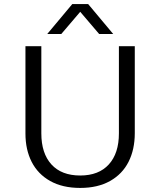

<svg xmlns="http://www.w3.org/2000/svg" viewBox="-20 -907 786 943"><path d="M105 0ZM105 -251V-680H183V-252Q183 -154 232.5 -99.5Q282 -45 374 -45Q465 -45 514.5 -99.5Q564 -154 564 -252V-680H642V-253Q642 -173 611.5 -112.5Q581 -52 520.5 -18Q460 16 374 16Q287 16 226.5 -18Q166 -52 135.5 -112Q105 -172 105 -251ZM467 -740 374 -849 281 -740H212L335 -887H413L536 -740Z"/></svg>

Font: Martel Sans Light
Style: Regular
Weight: 300
Designer: Dan Reynolds and Mathieu Réguer
Foundry: Dan Reynolds and Mathieu Réguer
Version: Version 1.002; ttfautohint (v1.1) -l 5 -r 5 -G 72 -x 0 -D la